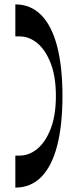

<svg xmlns="http://www.w3.org/2000/svg" viewBox="-20 -720 375 876"><path d="M50 -553.8V-700Q120.4 -700 168.5 -650.8Q216.6 -601.5 240.8 -508.3Q265 -415.1 265 -282Q265 -148.9 240.8 -55.3Q216.6 38.3 168.5 87.2Q120.4 136 50 136V-10.2H70.9Q112.8 -10.2 150.2 -40.9Q187.7 -71.6 211.3 -132.7Q235 -193.8 235 -282Q235 -370.2 211.3 -431.3Q187.7 -492.4 150.2 -523.1Q112.8 -553.8 70.9 -553.8Z"/></svg>

Font: Space Cowgirl
Style: Regular
Weight: 400
Designer: Valery Marier
Foundry: Valery Marier
Version: Version 1.000